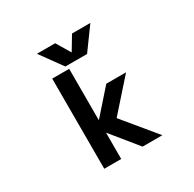

<svg xmlns="http://www.w3.org/2000/svg" viewBox="-201 -1175 1403 1389"><g transform="rotate(-30 500.0 -480.0)"><path d="M500 -844.7 570.3 -961.9H723.6L590.8 -779.3H409.2L277.3 -961.9H429.7ZM424.8 -321.3 603.5 -523.4H768.6L543.9 -270.5L768.6 2H603.5L424.8 -217.8V2H283.2V-751H424.8Z"/></g></svg>

Font: Gen Shin Gothic Monospace Bold
Style: Bold
Weight: 700
Designer: [Source Han Sans]
Ryoko NISHIZUKA  (kana & ideographs); Paul D. Hunt (Latin, Greek & Cyrillic); Wenlong ZHANG  (bopomofo
Version: Version 1.002.20150607